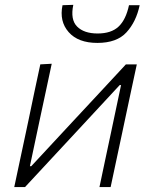

<svg xmlns="http://www.w3.org/2000/svg" viewBox="-20 -754 608 774"><path d="M37.5 0Q49.5 -56.5 60.5 -108.2Q71.5 -160 84.5 -220.5L95 -270Q108 -333 119.2 -385.8Q130.5 -438.5 142.5 -494.5L188.5 -497Q176.5 -441.5 165.5 -389.2Q154.5 -337 141 -275L100.5 -84H106L275.5 -266.5Q327.5 -322 381 -379.8Q434.5 -437.5 487.5 -494.5H531.5Q519.5 -438.5 508.2 -386Q497 -333.5 483.5 -270L473 -220.5Q460 -160 449 -108Q438 -56 426 0H381Q392.5 -55.5 403.5 -106.8Q414.5 -158 427 -217L468 -411H462.5L296.5 -232Q243.5 -175 189.2 -116.5Q135 -58 81 0ZM372.5 -581Q295 -581 256.8 -624.5Q218.5 -668 232 -733L275.5 -734.5Q263 -675 290.8 -647Q318.5 -619 373.5 -619Q428.5 -619 458 -646.8Q487.5 -674.5 500 -733H543Q529 -666.5 490 -623.8Q451 -581 372.5 -581Z"/></svg>

Font: Commissioner ExtraLight
Style: Italic
Weight: 200
Italic angle: -12°
Designer: Kostas Bartsokas
Foundry: Kostas Bartsokas
Version: Version 1.000; ttfautohint (v1.8.3)